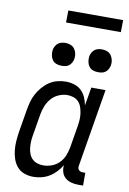

<svg xmlns="http://www.w3.org/2000/svg" viewBox="-99 -968 698 1035"><g transform="rotate(10 250.0 -450.0)"><path d="M158 8Q132 8 108.5 -0.5Q85 -9 69.5 -27Q54 -45 46 -68.5Q38 -92 35.5 -117Q33 -142 35 -167.5Q37 -193 41 -219L61 -339Q65 -362 71 -385Q77 -408 88.5 -429.5Q100 -451 116.5 -470Q133 -489 153 -502.5Q173 -516 196.5 -522Q220 -528 243 -528Q267 -528 289.5 -521Q312 -514 328 -498.5Q344 -483 353 -462.5Q362 -442 366 -419L383 -520H461L390 -93Q389 -87 390 -81Q391 -75 395 -70.5Q399 -66 404.5 -64Q410 -62 416 -62H431V8H404Q384 8 365.5 3Q347 -2 333 -14Q319 -26 313.5 -44.5Q308 -63 310 -83Q299 -63 282 -45Q265 -27 245 -15Q225 -3 202.5 2.5Q180 8 158 8ZM200 -62Q223 -62 246.5 -70.5Q270 -79 287.5 -97Q305 -115 314 -137.5Q323 -160 327 -183L347 -303Q350 -321 351 -339Q352 -357 349.5 -374Q347 -391 341.5 -407Q336 -423 325 -435Q314 -447 297.5 -452.5Q281 -458 263 -458Q240 -458 216 -447.5Q192 -437 175.5 -417.5Q159 -398 150 -375Q141 -352 137 -328L117 -208Q114 -191 113.5 -174Q113 -157 115 -140.5Q117 -124 123 -109Q129 -94 140.5 -83Q152 -72 167.5 -67Q183 -62 200 -62ZM404 -608Q389 -608 375.5 -613Q362 -618 354 -629.5Q346 -641 343.5 -655.5Q341 -670 343 -685Q345 -695 350.5 -705Q356 -715 364.5 -721.5Q373 -728 383.5 -730.5Q394 -733 405 -733Q420 -733 433.5 -727.5Q447 -722 455 -710.5Q463 -699 466 -684.5Q469 -670 466 -655Q464 -645 458.5 -635Q453 -625 444.5 -618.5Q436 -612 425.5 -610Q415 -608 404 -608ZM204 -608Q189 -608 175.5 -613Q162 -618 154 -629.5Q146 -641 143.5 -655.5Q141 -670 143 -685Q145 -695 150.5 -705Q156 -715 164.5 -721.5Q173 -728 183.5 -730.5Q194 -733 205 -733Q220 -733 233.5 -727.5Q247 -722 255 -710.5Q263 -699 266 -684.5Q269 -670 266 -655Q264 -645 258.5 -635Q253 -625 244.5 -618.5Q236 -612 225.5 -610Q215 -608 204 -608ZM188 -842 189 -908H489L488 -842Z"/></g></svg>

Font: Iosevka Curly Slab
Style: Italic
Weight: 400
Italic angle: -9°
Monospace: yes
Designer: Belleve Invis
Foundry: Belleve Invis
Version: Version 22.1.2; ttfautohint (v1.8.4)